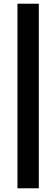

<svg xmlns="http://www.w3.org/2000/svg" viewBox="-20 -867 303 1034"><path d="M74 -847H189V147H74Z"/></svg>

Font: Bai Jamjuree SemiBold
Style: Regular
Weight: 600
Version: Version 1.000; ttfautohint (v1.6)